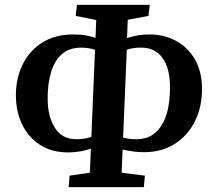

<svg xmlns="http://www.w3.org/2000/svg" viewBox="-20 -757 871 786"><path d="M261 9 265 -38 348 -50 352 -148Q333 -142 309.5 -137.5Q286 -133 260 -133Q191 -133 143 -164.5Q95 -196 70 -249Q45 -302 45 -367Q45 -436 72.5 -492.5Q100 -549 152.5 -582.5Q205 -616 280 -616Q310 -616 332 -612Q354 -608 371 -602L374 -675L290 -692L295 -737H593L588 -692L503 -676L500 -601Q520 -608 542.5 -612Q565 -616 591 -616Q653 -616 702 -589Q751 -562 779 -512Q807 -462 807 -393Q807 -318 777.5 -259.5Q748 -201 694.5 -167.5Q641 -134 570 -134Q526 -134 482 -145L478 -50L573 -38L569 9ZM293 -187Q311 -187 325.5 -189.5Q340 -192 354 -196L369 -553Q343 -562 312 -562Q264 -562 233.5 -535.5Q203 -509 189 -461.5Q175 -414 175 -354Q175 -281 204.5 -234Q234 -187 293 -187ZM484 -194Q506 -187 540 -187Q605 -187 640.5 -242.5Q676 -298 676 -400Q676 -477 645.5 -519.5Q615 -562 559 -562Q540 -562 526.5 -560Q513 -558 499 -553Z"/></svg>

Font: Literata 36pt SemiBold
Style: Italic
Weight: 600
Italic angle: -2°
Designer: Latin by Veronika Burian and Jose Scaglione. Greek by Irene Vlachou. Cyrillic by Vera Evstafieva
Foundry: TypeTogether
Version: Version 3.002